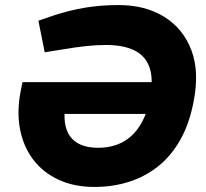

<svg xmlns="http://www.w3.org/2000/svg" viewBox="-20 -730 815 760"><path d="M354 10Q273 10 211 -19Q149 -48 110.5 -99.5Q72 -151 59 -220Q46 -289 62 -370L69 -405H614L589 -279H185L240 -324Q225 -234 258 -189.5Q291 -145 369 -145Q406 -145 439 -156Q472 -167 498.5 -190.5Q525 -214 544.5 -251.5Q564 -289 574 -341Q588 -416 572 -462.5Q556 -509 512 -530.5Q468 -552 399 -552Q362 -552 320 -547.5Q278 -543 225 -534L157 -523L132 -648L190 -668Q257 -690 319 -700Q381 -710 449 -710Q555 -710 630 -663.5Q705 -617 737.5 -531.5Q770 -446 746 -326Q729 -238 692.5 -174.5Q656 -111 604.5 -70.5Q553 -30 489.5 -10Q426 10 354 10Z"/></svg>

Font: REM
Style: Bold Italic
Weight: 700
Italic angle: -11°
Designer: Octavio Pardo
Foundry: Ashler Design
Version: Version 1.005;gftools[0.9.28]